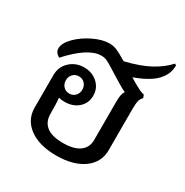

<svg xmlns="http://www.w3.org/2000/svg" viewBox="-151 -756 857 890"><g transform="rotate(30 277.0 -310.5)"><path d="M542 -627Q542 -599 531 -577Q514 -543 478.5 -519.5Q443 -496 394 -479L422 -462Q443 -450 454.5 -444.5Q466 -439 480 -436L486 -420Q475 -410 471.5 -395Q468 -380 468 -349V-131Q468 -66 414 -27Q360 12 269 12Q178 12 125 -27Q72 -66 72 -131V-304Q72 -349 103 -378Q134 -407 179 -407Q222 -407 251 -380.5Q280 -354 280 -314Q280 -274 251.5 -248.5Q223 -223 178 -223Q159 -223 147 -227Q150 -200 150 -139Q151 -98 180 -76Q209 -54 267 -54Q325 -54 355.5 -76Q386 -98 386 -139V-345Q386 -365 388.5 -378Q391 -391 398 -402Q382 -408 350 -428L287 -467Q262 -483 249 -488.5Q236 -494 220 -494Q151 -494 55 -388Q30 -401 30 -424Q30 -452 62 -484.5Q94 -517 140.5 -539.5Q187 -562 225 -562Q244 -562 262 -555Q280 -548 308 -531L322 -523Q401 -542 451.5 -569.5Q502 -597 534 -633ZM134 -313Q134 -293 146.5 -280Q159 -267 178 -267Q197 -267 209.5 -280Q222 -293 222 -313Q222 -333 209.5 -346Q197 -359 178 -359Q159 -359 146.5 -346Q134 -333 134 -313Z"/></g></svg>

Font: Thasadith
Style: Bold
Weight: 700
Designer: Cadson Demak Co.,Ltd.
Foundry: Cadson Demak Co.,Ltd.
Version: Version 1.000; ttfautohint (v1.6)